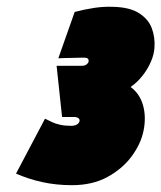

<svg xmlns="http://www.w3.org/2000/svg" viewBox="-20 -532 473 563"><path d="M151 -361Q166 -362 178.5 -362Q191 -362 202.5 -362.5Q214 -363 225 -363Q229 -363 232 -362.5Q235 -362 237 -360.5Q239 -359 239.5 -357Q240 -355 240 -352Q239 -348 236 -345Q233 -342 229 -340.5Q225 -339 219 -339H146L162 -189H197Q201 -189 204.5 -188Q208 -187 210 -185.5Q212 -184 213 -181.5Q214 -179 213 -176Q212 -172 208.5 -169Q205 -166 200 -164.5Q195 -163 189 -163Q171 -163 157 -166Q143 -169 132.5 -174Q122 -179 112 -184L27 -23Q63 -7 104 2Q145 11 191 11Q251 11 295 -13Q339 -37 366 -73.5Q393 -110 401 -149Q409 -189 399.5 -223Q390 -257 363 -277Q382 -290 397.5 -309.5Q413 -329 422.5 -351Q432 -373 433 -393Q435 -423 425 -449.5Q415 -476 387.5 -493.5Q360 -511 311 -512Q284 -513 257 -509Q230 -505 199 -497Z"/></svg>

Font: Advent Pro Black
Style: Italic
Weight: 900
Italic angle: -12°
Version: Version 3.000